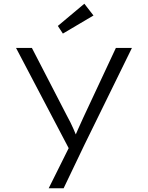

<svg xmlns="http://www.w3.org/2000/svg" viewBox="-20 -779 792 1029"><path d="M241 230 363 -15 368 53 66 -522H151L338 -160Q359 -122 374 -87.5Q389 -53 399 -26L375 -33Q386 -58 398.5 -87Q411 -116 427 -150L601 -522H687L432 -2L321 230ZM317 -599 290 -640 432 -759 481 -696Z"/></svg>

Font: Lexend Giga Light
Style: Regular
Weight: 300
Version: Version 1.007